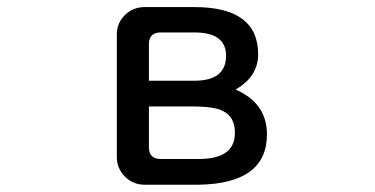

<svg xmlns="http://www.w3.org/2000/svg" viewBox="-20 -504 1040 532"><path d="M719.7 -131.8Q719.7 4.9 530.3 7.8H380.9Q348.6 7.8 326.2 -14.6Q303.7 -37.1 303.7 -69.3V-408.2Q303.7 -440.4 326.2 -462.4Q348.6 -484.4 380.9 -484.4H518.6Q695.3 -484.4 695.3 -353.5Q695.3 -292 632.8 -255.9Q719.7 -217.8 719.7 -131.8ZM606.4 -349.6Q606.4 -414.1 518.6 -414.1H422.9Q394.5 -413.1 392.6 -384.8V-280.3H518.6Q606.4 -280.3 606.4 -349.6ZM422.9 -63.5H531.2Q630.9 -63.5 630.9 -135.7Q630.9 -180.7 597.7 -196.3Q576.2 -209 510.7 -209H392.6V-92.8Q394.5 -64.5 422.9 -63.5Z"/></svg>

Font: FakePearl
Style: Regular
Weight: 400
Version: Version 1.2